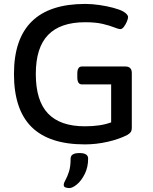

<svg xmlns="http://www.w3.org/2000/svg" viewBox="-20 -727 779 976"><path d="M411 7Q230 7 140.5 -81.5Q51 -170 51 -351Q51 -707 413 -707Q448 -707 485.5 -701.5Q523 -696 555 -687.5Q587 -679 606 -669Q631 -654 631 -640Q631 -632 625 -617.5Q619 -603 610 -591Q601 -579 592 -579Q582 -579 560 -588Q538 -597 502 -605.5Q466 -614 413 -614Q287 -614 224.5 -549.5Q162 -485 162 -351Q162 -215 224 -150Q286 -85 411 -85Q492 -85 545 -105V-298H396Q373 -298 373 -334V-353Q373 -389 396 -389H617Q650 -389 650 -356V-79Q650 -63 644.5 -55.5Q639 -48 627 -41Q587 -20 528.5 -6.5Q470 7 411 7ZM332 229Q323 229 313.5 226Q304 223 304 213Q304 203 313 187.5Q322 172 330.5 146Q339 120 339 79Q339 51 384 51Q428 51 428 79Q428 123 411 157Q394 191 371.5 210Q349 229 332 229Z"/></svg>

Font: Asap Semi Expanded Medium
Style: Regular
Weight: 500
Width: 6
Designer: Pablo Cosgaya
Foundry: Omnibus-Type
Version: Version 3.001; ttfautohint (v1.8.4.7-5d5b)